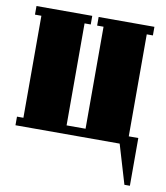

<svg xmlns="http://www.w3.org/2000/svg" viewBox="-77 -564 687 793"><g transform="rotate(10 266.5 -168.0)"><path d="M12.2 -36.1H39.1V-463.9H12.2V-500H246.1V-463.9H220.2V-36.1H299.8V-463.9H272.9V-500H506.8V-463.9H481V-36.1H521V164.1H498L449.2 0H12.2Z"/></g></svg>

Font: Lletraferida
Style: Heavy
Weight: 900
Designer: Josep Patau Bellart
Foundry: Josep Patau Bellart
Version: Version 1.000